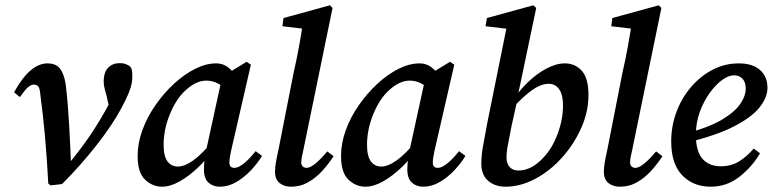

<svg xmlns="http://www.w3.org/2000/svg" viewBox="-20 -692 2914 724"><path d="M162 0Q157 -98 149.5 -179.5Q142 -261 132 -336Q130 -361 123.5 -367Q117 -373 108 -373Q97 -373 85.5 -363Q74 -353 55 -326L33 -344Q93 -453 159 -453Q191 -453 206.5 -433Q222 -413 228 -372Q236 -305 240.5 -225Q245 -145 248 -66H232Q283 -127 321.5 -184Q360 -241 396 -309Q400 -317 403.5 -325Q407 -333 412 -341L398 -260L382 -330Q378 -344 374.5 -358Q371 -372 371 -383Q371 -420 388 -437Q405 -454 432 -454Q445 -454 455 -450Q465 -446 471 -441Q476 -435 477.5 -426.5Q479 -418 479 -402Q479 -391 476.5 -377Q474 -363 465 -340.5Q456 -318 436 -281Q403 -220 344 -144.5Q285 -69 214 2L171 7Z M591 12Q555 12 527 -14.5Q499 -41 499 -104Q499 -152 517 -201.5Q535 -251 566.5 -296Q598 -341 636.5 -376.5Q675 -412 716 -432.5Q757 -453 795 -453Q823 -453 844 -435Q865 -417 884 -389L837 -355Q820 -368 800 -378Q780 -388 758 -388Q716 -388 673 -345Q641 -313 619 -257.5Q597 -202 597 -146Q597 -103 611.5 -83.5Q626 -64 651 -64Q676 -64 708.5 -87Q741 -110 785 -163L792 -138Q763 -95 728 -61.5Q693 -28 657.5 -8Q622 12 591 12ZM809 12Q783 12 766 -3.5Q749 -19 749 -53Q749 -72 751.5 -89Q754 -106 758 -128L818 -403L910 -459L926 -448L852 -126Q845 -95 845 -79Q845 -59 864 -59Q879 -59 900 -76Q921 -93 944 -122L968 -104Q951 -76 926 -49.5Q901 -23 871 -5.5Q841 12 809 12Z M1078 12Q1051 12 1034 -2Q1017 -16 1017 -45Q1017 -58 1020 -77Q1023 -96 1030 -127L1087 -417Q1098 -465 1107 -513.5Q1116 -562 1123 -611L1155 -580L1045 -593L1049 -624L1224 -672L1234 -662L1124 -127Q1116 -95 1116 -79Q1116 -69 1122 -64Q1128 -59 1136 -59Q1162 -59 1214 -121L1238 -103Q1219 -74 1195.5 -48Q1172 -22 1142.5 -5Q1113 12 1078 12Z M1358 12Q1322 12 1294 -14.5Q1266 -41 1266 -104Q1266 -152 1284 -201.5Q1302 -251 1333.5 -296Q1365 -341 1403.5 -376.5Q1442 -412 1483 -432.5Q1524 -453 1562 -453Q1590 -453 1611 -435Q1632 -417 1651 -389L1604 -355Q1587 -368 1567 -378Q1547 -388 1525 -388Q1483 -388 1440 -345Q1408 -313 1386 -257.5Q1364 -202 1364 -146Q1364 -103 1378.5 -83.5Q1393 -64 1418 -64Q1443 -64 1475.5 -87Q1508 -110 1552 -163L1559 -138Q1530 -95 1495 -61.5Q1460 -28 1424.5 -8Q1389 12 1358 12ZM1576 12Q1550 12 1533 -3.5Q1516 -19 1516 -53Q1516 -72 1518.5 -89Q1521 -106 1525 -128L1585 -403L1677 -459L1693 -448L1619 -126Q1612 -95 1612 -79Q1612 -59 1631 -59Q1646 -59 1667 -76Q1688 -93 1711 -122L1735 -104Q1718 -76 1693 -49.5Q1668 -23 1638 -5.5Q1608 12 1576 12Z M1886 12Q1847 12 1821 -10Q1795 -32 1795 -75Q1795 -107 1802 -144.5Q1809 -182 1817 -226L1893 -602L1922 -580L1811 -593L1816 -624L1991 -672L2002 -662L1932 -328L1931 -316L1909 -217Q1900 -169 1895 -144.5Q1890 -120 1890 -97Q1890 -75 1902 -62Q1914 -49 1935 -49Q1986 -49 2032 -101Q2063 -134 2083 -188Q2103 -242 2103 -294Q2103 -335 2088.5 -355.5Q2074 -376 2050 -376Q2020 -376 1985.5 -351.5Q1951 -327 1911 -282L1902 -294Q1930 -342 1966 -377.5Q2002 -413 2039.5 -433Q2077 -453 2110 -453Q2148 -453 2173.5 -425.5Q2199 -398 2199 -333Q2199 -271 2172 -210Q2145 -149 2100 -98.5Q2055 -48 1999 -18Q1943 12 1886 12Z M2318 12Q2291 12 2274 -2Q2257 -16 2257 -45Q2257 -58 2260 -77Q2263 -96 2270 -127L2327 -417Q2338 -465 2347 -513.5Q2356 -562 2363 -611L2395 -580L2285 -593L2289 -624L2464 -672L2474 -662L2364 -127Q2356 -95 2356 -79Q2356 -69 2362 -64Q2368 -59 2376 -59Q2402 -59 2454 -121L2478 -103Q2459 -74 2435.5 -48Q2412 -22 2382.5 -5Q2353 12 2318 12Z M2660 12Q2594 12 2552.5 -31Q2511 -74 2511 -159Q2511 -216 2530.5 -269Q2550 -322 2585.5 -363.5Q2621 -405 2667 -429Q2713 -453 2766 -453Q2818 -453 2846 -428Q2874 -403 2874 -361Q2874 -325 2844.5 -287.5Q2815 -250 2748 -215.5Q2681 -181 2569 -154L2566 -189Q2652 -211 2701 -240Q2750 -269 2771 -299.5Q2792 -330 2792 -358Q2792 -382 2780 -395Q2768 -408 2748 -408Q2727 -408 2702.5 -390Q2678 -372 2655.5 -340.5Q2633 -309 2618.5 -269Q2604 -229 2604 -184Q2604 -121 2629 -93Q2654 -65 2698 -65Q2740 -65 2771 -86Q2802 -107 2822 -132L2846 -114Q2817 -64 2769 -26Q2721 12 2660 12Z"/></svg>

Font: Lisu Bosa
Style: Bold Italic
Weight: 700
Italic angle: -19°
Designer: David Morse, Annie Olsen, Victor Gaultney, Frank Grießhammer (Latin)
Foundry: SIL International
Version: Version 2.000